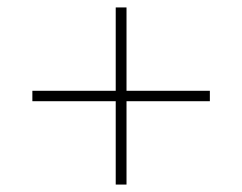

<svg xmlns="http://www.w3.org/2000/svg" viewBox="-20 -592 651 516"><path d="M291 -320H67V-348H291V-572H320V-348H544V-320H320V-96H291Z"/></svg>

Font: Maitree ExtraLight
Style: Regular
Weight: 275
Designer: CadsonDemak Team
Foundry: CadsonDemak
Version: Version 1.003